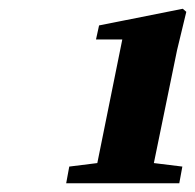

<svg xmlns="http://www.w3.org/2000/svg" viewBox="-20 -824 445 438"><path d="M389 -406 396 -444 331 -452 384 -710 405 -797 397 -804 206 -766 199 -734H259L202 -452L138 -444L131 -406Z"/></svg>

Font: Source Serif Pro Black
Style: Italic
Weight: 900
Italic angle: -12°
Designer: Frank Grießhammer
Foundry: Adobe Systems Incorporated
Version: Version 3.001;hotconv 1.0.111;makeotfexe 2.5.65597